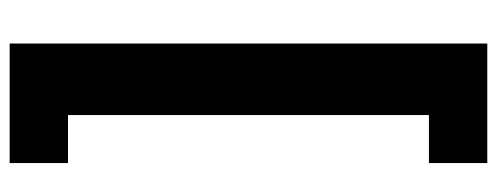

<svg xmlns="http://www.w3.org/2000/svg" viewBox="-344 -496 1055 408"><g transform="rotate(90 184.0 -291.5)"><path d="M326 216V92H224V-675H326V-799H72V216Z"/></g></svg>

Font: Noto Sans Sinhala Condensed Black
Style: Regular
Weight: 900
Width: 3
Designer: Jelle Bosma - Monotype Design Team
Foundry: Monotype Imaging Inc.
Version: Version 2.006